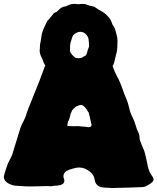

<svg xmlns="http://www.w3.org/2000/svg" viewBox="-20 -953 816 995"><path d="M437 -293.9Q454.6 -293.9 454.6 -305.7Q454.6 -308.6 453.6 -309.6L440.4 -368.2L432.6 -379.9Q424.3 -395.5 410.2 -405.8Q404.8 -409.2 400.4 -409.2Q391.6 -409.2 374.5 -400.9Q371.1 -397.5 367.7 -395.5Q366.7 -394.5 365.7 -393.3Q364.7 -392.1 362.8 -391.6Q352.1 -380.9 352.1 -376.5L345.2 -361.3Q345.2 -353 335.9 -328.6Q330.6 -324.2 329.1 -300.3Q344.2 -298.8 358.9 -298.8L381.8 -299.3Q394.5 -299.3 400.9 -297.4Q417 -297.4 431.6 -294.9Q433.6 -293.9 437 -293.9ZM385.3 -651.4 394.5 -651.9Q402.3 -652.3 410.4 -657.7Q418.5 -663.1 425.3 -666L430.2 -676.3Q434.6 -697.3 441.4 -710.9Q441.4 -732.9 439.5 -743.2Q439.5 -757.8 429.2 -771Q416 -788.1 396 -788.1Q384.3 -788.1 371.6 -780.3Q358.9 -772.5 355.5 -763.2Q352.1 -754.9 347.7 -738.8Q343.3 -726.6 343.3 -717.5Q343.3 -708.5 342.8 -697.8Q342.3 -692.9 342.3 -689.9Q343.8 -688 343.8 -684.1Q351.1 -668.5 370.1 -654.3Q375 -651.4 385.3 -651.4ZM563.5 -611.3 565.4 -605.5Q573.7 -581.1 586.4 -557.6Q602.5 -528.8 616.2 -487.8Q624.5 -463.9 634.8 -440.4Q644 -418.5 648.9 -396Q654.3 -370.1 665.5 -348.1Q676.8 -326.2 682.6 -304.4Q688.5 -282.7 698.7 -262.7Q702.6 -254.4 702.9 -244.1Q703.1 -233.9 705.1 -226.1Q710.9 -210 717.8 -194.3Q728.5 -171.4 731 -159.2Q731.4 -154.8 733.9 -147.5Q741.2 -118.2 746.1 -90.8Q751 -63.5 772.9 -33.7Q775.9 -28.3 775.9 -23.4Q775.9 -9.8 750 4.4Q731 16.6 717.3 16.6Q707.5 16.6 672.4 18.3Q637.2 20 618.2 20Q602.1 20 592.3 20.5Q573.7 21.5 560.5 21.5Q554.2 21.5 546.9 20.5Q536.6 19.5 524.9 19.5Q475.1 18.6 470.2 -23.9Q467.3 -46.9 443.4 -65.4Q419.4 -84 391.6 -85Q372.1 -85 338.4 -73.2Q308.6 -62.5 308.6 -38.6Q308.6 -35.6 309.6 -32.7Q313.5 -23.4 313.5 -16.6Q313.5 4.9 277.8 8.8Q262.2 8.8 245.1 12.2Q232.4 11.2 220.2 11.2Q200.7 11.2 168.5 12.7L136.7 13.2Q119.6 13.2 113.3 12.7Q77.1 9.8 67.4 9.8Q51.8 9.8 35.2 2.9Q8.3 -6.8 1 -27.3Q0 -31.2 0 -35.2Q0 -40.5 2 -45.9Q2 -52.7 20.5 -104.5Q25.4 -115.7 31.2 -126Q38.6 -139.6 43.9 -153.3Q54.7 -187 64.5 -220.7Q74.7 -256.3 86.4 -292Q92.3 -307.6 100.6 -322.3Q113.3 -346.2 116.7 -361.8Q120.1 -375.5 149.4 -446.3Q191.4 -548.8 213.4 -611.8L214.4 -614.7Q209.5 -622.6 209 -623.5Q208 -624 206.5 -627.9Q203.6 -638.2 197.8 -650.4Q185.5 -673.8 185.5 -689.9Q185.5 -695.3 186.5 -701.2L187.5 -722.2Q192.4 -744.6 195.3 -768.1Q198.2 -789.1 212.9 -818.8Q217.8 -828.6 221.7 -837.9Q224.6 -845.7 230 -849.1L253.4 -877.4Q256.8 -883.8 262.2 -886.7Q267.6 -889.6 273.9 -891.6Q282.7 -899.4 287.1 -904.3Q303.2 -919.9 321.8 -919.9L328.1 -924.3Q334.5 -924.3 337.9 -927.7Q351.1 -933.1 364.7 -933.1Q372.6 -933.1 380.9 -931.2H384.8Q387.7 -931.2 391.1 -931.6Q395 -932.6 409.7 -932.6Q418 -932.6 424.8 -930.7Q442.9 -922.9 462.4 -919.9Q470.7 -918 479 -911.1Q482.4 -908.7 485.8 -906.7Q489.3 -904.8 492.2 -902.8Q498 -898.9 504.4 -895.5Q522 -887.2 538.8 -868.7Q555.7 -850.1 559.6 -834.5Q561.5 -826.7 566.9 -819.8Q576.2 -807.6 583 -777.8Q588.9 -759.3 588.9 -740.7Q588.9 -693.8 584 -680.2Q581.1 -671.4 575.9 -646.7Q570.8 -622.1 565.9 -615.2Q564.5 -613.3 563.5 -611.3Z"/></svg>

Font: Kaph
Style: Regular
Weight: 400
Designer: GGBotNet
Foundry: f0n7.com
Version: 1.10